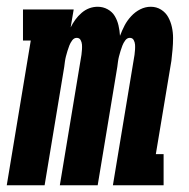

<svg xmlns="http://www.w3.org/2000/svg" viewBox="-39 -548 559 568"><path d="M-19 0 52 -428H29V-520H179L170 -467Q176 -479 184 -490Q192 -501 202.5 -510Q213 -519 225 -523.5Q237 -528 250 -528Q266 -528 279.5 -520.5Q293 -513 300.5 -500.5Q308 -488 311.5 -473Q315 -458 316 -442Q322 -458 329.5 -472.5Q337 -487 349 -500Q361 -513 376 -520.5Q391 -528 407 -528Q424 -528 437.5 -519.5Q451 -511 458.5 -497.5Q466 -484 469.5 -468Q473 -452 473 -435.5Q473 -419 471.5 -402Q470 -385 468 -368L422 -92H445V0H295L359 -386Q360 -394 360.5 -401.5Q361 -409 360.5 -416Q360 -423 356.5 -429.5Q353 -436 345 -436Q337 -436 331.5 -428.5Q326 -421 323 -413Q320 -405 317.5 -397Q315 -389 313 -381Q311 -373 310 -365.5Q309 -358 308 -350L250 0H138L202 -386Q203 -394 203.5 -401.5Q204 -409 203.5 -416Q203 -423 199.5 -429.5Q196 -436 188 -436Q180 -436 174.5 -428.5Q169 -421 166 -413Q163 -405 160.5 -397Q158 -389 156 -381Q154 -373 153 -365.5Q152 -358 151 -350L93 0Z"/></svg>

Font: Iosevka Curly Slab Heavy
Style: Italic
Weight: 900
Italic angle: -9°
Monospace: yes
Designer: Belleve Invis
Foundry: Belleve Invis
Version: Version 22.1.2; ttfautohint (v1.8.4)